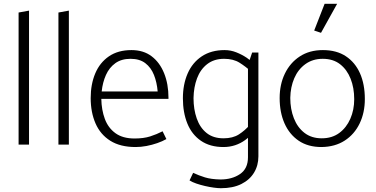

<svg xmlns="http://www.w3.org/2000/svg" viewBox="-20 -762 1981 1012"><path d="M133 0V-706L78 -696V0Z M343 0V-706L288 -696V0Z M868 -241V-247Q868 -319 845 -376Q822 -433 779 -465.5Q736 -498 673 -498Q602 -498 554 -465Q506 -432 482 -375Q458 -318 458 -245Q458 -170 483.5 -111.5Q509 -53 561.5 -20Q614 13 695 13Q723 13 752 7.5Q781 2 808.5 -7.5Q836 -17 857 -29L837 -70Q806 -54 771.5 -43Q737 -32 689 -32Q627 -32 588.5 -60Q550 -88 532.5 -135.5Q515 -183 514 -241ZM516 -280Q521 -328 538.5 -367Q556 -406 588 -429Q620 -452 668 -452Q716 -452 746 -429Q776 -406 791.5 -367Q807 -328 811 -280Z M1342 -485H1309L1287 -420V67Q1287 127 1245 155.5Q1203 184 1142 184Q1093 183 1060.5 173Q1028 163 998 149L979 189Q993 198 1015 205.5Q1037 213 1061 218.5Q1085 224 1107 227Q1129 230 1144 230Q1208 230 1252 208Q1296 186 1319 148Q1342 110 1342 62ZM1297 -104Q1271 -74 1239 -53.5Q1207 -33 1158 -33Q1104 -33 1069 -61Q1034 -89 1017 -137.5Q1000 -186 1000 -245Q1001 -302 1018.5 -349Q1036 -396 1072 -424Q1108 -452 1161 -452Q1210 -452 1242.5 -431.5Q1275 -411 1300 -388L1320 -424Q1305 -441 1280.5 -457.5Q1256 -474 1226 -486Q1196 -498 1164 -498Q1093 -498 1043.5 -465Q994 -432 969 -374.5Q944 -317 944 -244Q944 -169 967.5 -111Q991 -53 1039 -20Q1087 13 1158 13Q1190 13 1219 3.5Q1248 -6 1272.5 -24Q1297 -42 1317 -65Z M1675 13Q1603 13 1554 -20.5Q1505 -54 1479.5 -112Q1454 -170 1454 -245Q1454 -317 1481.5 -374Q1509 -431 1560 -464.5Q1611 -498 1682 -498Q1754 -498 1803 -465.5Q1852 -433 1877.5 -375.5Q1903 -318 1903 -240Q1903 -168 1875.5 -111Q1848 -54 1797 -21Q1746 12 1675 13ZM1676 -33Q1730 -33 1768 -61Q1806 -89 1826.5 -136Q1847 -183 1847 -239Q1847 -299 1828 -347Q1809 -395 1772.5 -423.5Q1736 -452 1681 -452Q1628 -452 1589.5 -424Q1551 -396 1531 -349.5Q1511 -303 1510 -246Q1510 -187 1529 -138.5Q1548 -90 1585 -61.5Q1622 -33 1676 -33ZM1672 -589 1757 -742H1691L1636 -601Z"/></svg>

Font: Catamaran ExtraLight
Style: Regular
Weight: 250
Designer: Pria Ravichandran
Version: Version 2.000